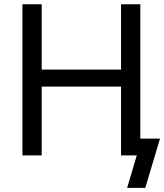

<svg xmlns="http://www.w3.org/2000/svg" viewBox="-20 -748 790 924"><path d="M87.9 0V-727.5H180.7V-413.1H562.5V-727.5H655.3V0H562.5V-331.1H180.7V0ZM591.8 156.2 638.2 0H606.4V-81.1H750L679.2 156.2Z"/></svg>

Font: Inter
Style: Regular
Weight: 400
Designer: Rasmus Andersson
Foundry: rsms
Version: Version 4.001;git-9221beed3